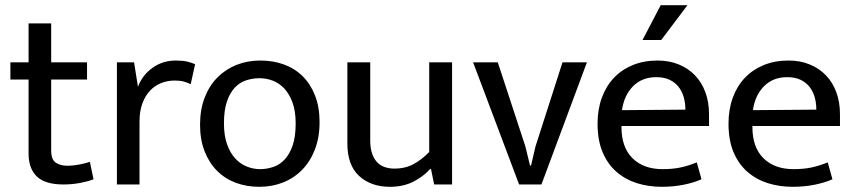

<svg xmlns="http://www.w3.org/2000/svg" viewBox="-20 -710 3289 739"><path d="M315 -404H177V-131Q177 -96 194.5 -84Q212 -72 240 -72Q260 -72 284 -76.5Q308 -81 326 -87L340 -20Q320 -12 289 -6Q258 0 224 0Q154 0 122 -30.5Q90 -61 90 -119V-404H20V-470H90V-620H177V-470H315Z M430 0V-470H496L511 -376Q528 -421 567 -449Q606 -477 657 -477Q683 -477 700 -473Q717 -469 731 -463L714 -386Q702 -392 687.5 -396Q673 -400 653 -400Q624 -400 599.5 -390Q575 -380 556.5 -360Q538 -340 527.5 -310.5Q517 -281 517 -243V0Z M1210 -240Q1210 -181 1192 -134.5Q1174 -88 1142.5 -56Q1111 -24 1069 -7.5Q1027 9 978 9Q929 9 887.5 -6.5Q846 -22 815.5 -52.5Q785 -83 767.5 -127.5Q750 -172 750 -230Q750 -289 768 -335Q786 -381 817.5 -412.5Q849 -444 891 -460.5Q933 -477 982 -477Q1031 -477 1072.5 -462Q1114 -447 1144.5 -417Q1175 -387 1192.5 -342.5Q1210 -298 1210 -240ZM1118 -235Q1118 -282 1106 -315Q1094 -348 1074.5 -369Q1055 -390 1030 -399.5Q1005 -409 979 -409Q953 -409 928 -401Q903 -393 884 -373Q865 -353 853.5 -319.5Q842 -286 842 -235Q842 -188 854 -154.5Q866 -121 885.5 -100Q905 -79 930 -69Q955 -59 981 -59Q1007 -59 1032 -67.5Q1057 -76 1076 -96.5Q1095 -117 1106.5 -150.5Q1118 -184 1118 -235Z M1632 -470H1720V0H1651L1639 -59H1635Q1609 -30 1570.5 -10.5Q1532 9 1481 9Q1408 9 1362.5 -32.5Q1317 -74 1317 -158V-470H1405V-169Q1405 -139 1412.5 -118Q1420 -97 1432.5 -84.5Q1445 -72 1462 -66.5Q1479 -61 1499 -61Q1539 -61 1571 -78Q1603 -95 1632 -125Z M2145 -470H2239L2064 0H1978L1801 -470H1896L2002 -147L2020 -73H2024L2041 -146Z M2709 -225H2372V-221Q2372 -143 2414.5 -101Q2457 -59 2530 -59Q2568 -59 2597.5 -65Q2627 -71 2662 -85L2680 -20Q2651 -7 2611.5 1Q2572 9 2527 9Q2476 9 2431.5 -5Q2387 -19 2353 -48.5Q2319 -78 2299.5 -124Q2280 -170 2280 -234Q2280 -289 2296.5 -334Q2313 -379 2343 -410.5Q2373 -442 2415.5 -459.5Q2458 -477 2511 -477Q2556 -477 2592.5 -462Q2629 -447 2655 -420Q2681 -393 2695 -355Q2709 -317 2709 -271ZM2618 -288Q2618 -314 2611.5 -336.5Q2605 -359 2591.5 -376Q2578 -393 2557 -403Q2536 -413 2506 -413Q2451 -413 2416.5 -378Q2382 -343 2374 -286ZM2626 -690 2525 -556H2453L2523 -690Z M3213 -225H2876V-221Q2876 -143 2918.5 -101Q2961 -59 3034 -59Q3072 -59 3101.5 -65Q3131 -71 3166 -85L3184 -20Q3155 -7 3115.5 1Q3076 9 3031 9Q2980 9 2935.5 -5Q2891 -19 2857 -48.5Q2823 -78 2803.5 -124Q2784 -170 2784 -234Q2784 -289 2800.5 -334Q2817 -379 2847 -410.5Q2877 -442 2919.5 -459.5Q2962 -477 3015 -477Q3060 -477 3096.5 -462Q3133 -447 3159 -420Q3185 -393 3199 -355Q3213 -317 3213 -271ZM3122 -288Q3122 -314 3115.5 -336.5Q3109 -359 3095.5 -376Q3082 -393 3061 -403Q3040 -413 3010 -413Q2955 -413 2920.5 -378Q2886 -343 2878 -286Z"/></svg>

Font: Ek Mukta
Style: Regular
Weight: 400
Designer: Girish Dalvi and Yashodeep Gholap
Foundry: Ek Type
Version: Version 2.538;PS 1.001;hotconv 16.6.51;makeotf.lib2.5.65220;